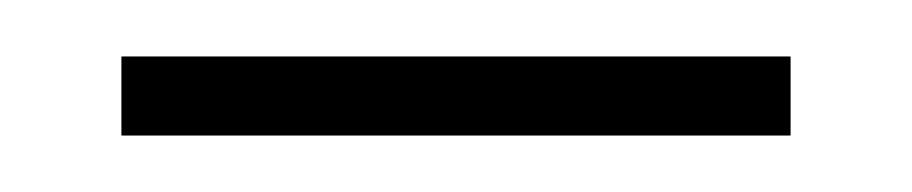

<svg xmlns="http://www.w3.org/2000/svg" viewBox="-20 -307 323 68"><path d="M23 -259H260V-287H23Z"/></svg>

Font: Noto Serif Armenian SemiCondensed Thin
Style: Regular
Weight: 100
Width: 4
Designer: Monotype Design Team
Foundry: Monotype Imaging Inc.
Version: Version 2.008